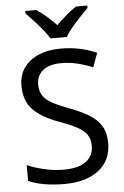

<svg xmlns="http://www.w3.org/2000/svg" viewBox="-62 -988 673 1042"><g transform="rotate(-5 274.5 -467.0)"><path d="M502 -191Q502 -96 433 -43Q364 10 247 10Q187 10 136 1Q85 -8 51 -24V-110Q87 -94 140.5 -81Q194 -68 251 -68Q331 -68 371.5 -99Q412 -130 412 -183Q412 -218 397 -242Q382 -266 345.5 -286.5Q309 -307 244 -330Q153 -363 106.5 -411Q60 -459 60 -542Q60 -599 89 -639.5Q118 -680 169.5 -702Q221 -724 288 -724Q347 -724 396 -713Q445 -702 485 -684L457 -607Q420 -623 376.5 -634Q333 -645 286 -645Q219 -645 185 -616.5Q151 -588 151 -541Q151 -505 166 -481Q181 -457 215 -438Q249 -419 307 -397Q370 -374 413.5 -347.5Q457 -321 479.5 -284Q502 -247 502 -191ZM239 -784Q226 -807 204 -833.5Q182 -860 158 -886Q134 -912 116 -931V-944H176Q202 -927 230 -903Q258 -879 283 -852Q310 -879 338 -903Q366 -927 392 -944H454V-931Q435 -912 410.5 -886Q386 -860 363.5 -833.5Q341 -807 329 -784Z"/></g></svg>

Font: Noto Sans Cypro Minoan
Style: Regular
Weight: 400
Designer: David Williams
Foundry: David Williams
Version: Version 1.503; ttfautohint (v1.8.4.7-5d5b)